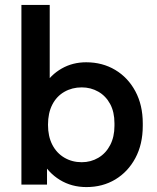

<svg xmlns="http://www.w3.org/2000/svg" viewBox="-20 -750 637 780"><path d="M331 10Q271 10 223.5 -19Q176 -48 149 -98L171 -122V0H67V-730H182V-375L159 -402Q186 -446 230.5 -471.5Q275 -497 330 -497Q396 -497 448 -466Q500 -435 530 -379Q560 -323 560 -249V-239Q560 -164 530 -108Q500 -52 448.5 -21Q397 10 331 10ZM312 -91Q349 -91 379.5 -109Q410 -127 427.5 -160.5Q445 -194 445 -239V-249Q445 -295 427.5 -327.5Q410 -360 379.5 -377.5Q349 -395 312 -395Q273 -395 241.5 -377Q210 -359 192.5 -325Q175 -291 175 -243Q175 -196 192.5 -162Q210 -128 241.5 -109.5Q273 -91 312 -91Z"/></svg>

Font: SUSE SemiBold
Style: Regular
Weight: 600
Designer: Rene Bieder
Foundry: SUSE
Version: Version 1.000